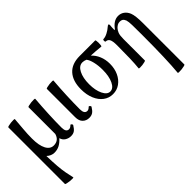

<svg xmlns="http://www.w3.org/2000/svg" viewBox="-58 -887 1615 1615"><g transform="rotate(-45 750.0 -79.0)"><path d="M131 269Q132 272 118.5 272.5Q105 273 87 271Q69 269 55.5 265.5Q42 262 42 259V-415Q42 -418 55.5 -421.5Q69 -425 86.5 -427Q104 -429 117 -428.5Q130 -428 130 -425Q126 -373 121 -316Q116 -259 116 -207Q116 -125 139.5 -80.5Q163 -36 205 -36Q265 -36 282 -96V-415Q282 -418 295.5 -421.5Q309 -425 327 -427Q345 -429 358.5 -428.5Q372 -428 372 -425Q365 -338 361 -253.5Q357 -169 357 -97Q357 -42 392 -42Q408 -42 425 -59Q430 -64 437 -56Q444 -48 442 -43Q424 -13 407 -1Q390 11 364 11Q336 11 312.5 -3.5Q289 -18 281 -47Q253 -16 226 -2.5Q199 11 167 11Q129 11 98 -18Q100 56 104 105.5Q108 155 115 192.5Q122 230 131 269Z M581 11Q546 11 523 -11.5Q500 -34 500 -78V-415Q500 -418 513.5 -421.5Q527 -425 545 -427Q563 -429 576 -428.5Q589 -428 589 -425Q582 -338 578.5 -253.5Q575 -169 575 -97Q575 -42 610 -42Q626 -42 642 -59Q647 -64 654.5 -56Q662 -48 660 -43Q642 -13 624.5 -1Q607 11 581 11Z M863 11Q816 11 779 -16.5Q742 -44 721 -94Q700 -144 700 -209Q700 -307 748.5 -361Q797 -415 891 -415H1076Q1079 -415 1080.5 -404Q1082 -393 1082 -378.5Q1082 -364 1080.5 -353Q1079 -342 1076 -342Q1048 -345 1016 -347.5Q984 -350 959 -351Q990 -323 1007.5 -281Q1025 -239 1025 -188Q1025 -131 1004 -86Q983 -41 946.5 -15Q910 11 863 11ZM862 -21Q899 -21 922.5 -69.5Q946 -118 946 -196Q946 -246 936 -288.5Q926 -331 909 -352Q888 -361 869 -361Q828 -361 803.5 -313Q779 -265 779 -191Q779 -118 802.5 -69.5Q826 -21 862 -21Z M1374 269Q1381 195 1384.5 84.5Q1388 -26 1388 -173Q1388 -247 1387 -287.5Q1386 -328 1380 -347Q1372 -367 1361 -374Q1350 -381 1334 -381Q1316 -381 1304 -373.5Q1292 -366 1283 -357Q1269 -342 1260.5 -320.5Q1252 -299 1252 -254V0Q1252 3 1239 6.5Q1226 10 1209.5 12Q1193 14 1180.5 13.5Q1168 13 1168 10Q1173 -36 1175 -104Q1177 -172 1177 -254Q1177 -307 1166 -326.5Q1155 -346 1132 -346Q1128 -346 1126.5 -353Q1125 -360 1126.5 -367Q1128 -374 1132 -374Q1155 -374 1183.5 -389Q1212 -404 1228 -419Q1241 -431 1249 -431Q1255 -431 1255 -417Q1254 -406 1253 -395Q1252 -384 1252 -364L1258 -362Q1302 -425 1357 -425Q1388 -425 1411.5 -408Q1435 -391 1448 -360Q1463 -323 1463 -232V259Q1463 262 1449.5 265.5Q1436 269 1418 271Q1400 273 1387 272.5Q1374 272 1374 269Z"/></g></svg>

Font: Junicode Two Beta Condensed
Style: Regular
Weight: 400
Width: 3
Designer: Peter S. Baker
Foundry: Briery Creek Software
Version: Version 1.053; ttfautohint (v1.8.4)